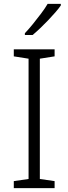

<svg xmlns="http://www.w3.org/2000/svg" viewBox="-20 -968 351 988"><path d="M261 0H51V-36L127 -47V-666L51 -678V-714H261V-678L185 -666V-47L261 -36ZM293 -940Q282 -924 265 -904.5Q248 -885 228 -864Q208 -843 187.5 -823.5Q167 -804 148 -788H108V-797Q127 -817 149 -844Q171 -871 192 -899Q213 -927 225 -948H293Z"/></svg>

Font: Noto Sans Cham Light
Style: Regular
Weight: 300
Version: Version 2.002